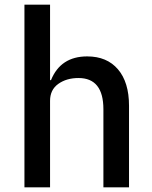

<svg xmlns="http://www.w3.org/2000/svg" viewBox="-20 -797 647 817"><path d="M84 0V-777H193V-456H197Q238 -557 351 -557Q435 -557 482 -502Q529 -447 529 -347V0H420V-332Q420 -465 314 -465Q263 -465 228 -440Q193 -415 193 -368V0Z"/></svg>

Font: IBM Plex Sans JP Medium
Style: Regular
Weight: 500
Designer: Mike Abbink; Paul van der Laan; Pieter van Rosmalen; Wujin Sim; Yejin Wi; Jinhee Kim; Boomi Park; Yona Kim; Kichan Ma
Foundry: Sandoll Inc.
Version: Version 1.001